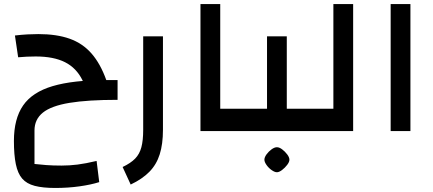

<svg xmlns="http://www.w3.org/2000/svg" viewBox="-20 -650 2149 952"><path d="M254 282Q192 282 152 271.5Q112 261 90 235.5Q68 210 58.5 164Q49 118 49 49Q49 -61 94.5 -127Q140 -193 241 -223Q342 -253 507 -253L563 -155Q415 -155 324.5 -140Q234 -125 192.5 -91.5Q151 -58 151 -3V163Q176 166 209.5 168.5Q243 171 285 171Q325 171 364.5 166Q404 161 459 148L472 253Q431 266 374 274Q317 282 254 282ZM389 -252Q359 -313 302.5 -341.5Q246 -370 157 -370Q134 -370 113 -369Q92 -368 70 -366L54 -474Q88 -478 116.5 -479.5Q145 -481 170 -481Q261 -481 325.5 -458Q390 -435 434 -384.5Q478 -334 507 -253H563V-155Q489 -155 450 -176.5Q411 -198 389 -252Z M628 265 588 178Q628 159 650 136.5Q672 114 681 80Q690 46 690 -6V-470H788V-6Q788 64 772 115Q756 166 720.5 202Q685 238 628 265Z M974 0V-630H1072V-111H1186V0Z M1402 -111H1515V0H1146V-111H1304V-470H1402ZM1353 204Q1342 204 1327 193.5Q1312 183 1301.5 168Q1291 153 1291 142Q1291 130 1301.5 115.5Q1312 101 1326.5 90.5Q1341 80 1353 80Q1365 80 1379 90.5Q1393 101 1404 115.5Q1415 130 1415 142Q1415 153 1404 167.5Q1393 182 1378.5 193Q1364 204 1353 204Z M1731 0H1475V-111H1633V-630H1731Z M1917 0V-630H2015V0Z"/></svg>

Font: Changa Medium
Style: Regular
Weight: 500
Designer: Eduardo Rodriguez Tunni
Foundry: Eduardo Rodriguez Tunni
Version: Version 3.003